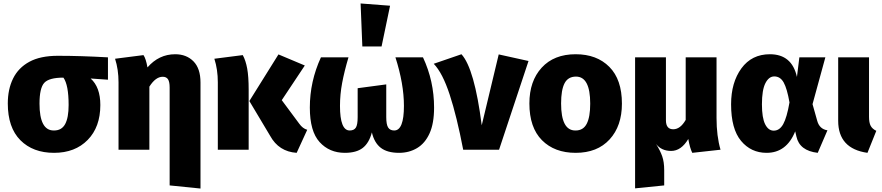

<svg xmlns="http://www.w3.org/2000/svg" viewBox="-20 -864 5091 1108"><path d="M292 18Q170 18 97.5 -55Q25 -128 25 -267Q25 -349 55.5 -411Q86 -473 149.5 -507.5Q213 -542 314 -542Q446 -542 603 -533V-404L503 -411Q559 -361 559 -258Q559 -131 486 -56.5Q413 18 292 18ZM292 -111Q336 -111 356 -148Q376 -185 376 -258Q376 -374 346 -416Q263 -416 235.5 -386Q208 -356 208 -266Q208 -111 290 -111Z M1137 224 959 206V-359Q959 -392 949.5 -406.5Q940 -421 919 -421Q878 -421 842 -364V0H664V-389Q664 -463 644 -525L808 -546Q822 -526 831 -475Q897 -551 991 -551Q1056 -551 1096.5 -510Q1137 -469 1137 -388Z M1692 18Q1589 11 1539 -80L1419 -281L1587 -550L1739 -486L1606 -286L1707 -150Q1727 -122 1753 -115ZM1415 0H1237V-389Q1237 -463 1217 -525L1381 -546Q1398 -515 1406.5 -468.5Q1415 -422 1415 -347Z M2283 18Q2215 18 2177.5 -11Q2140 -40 2126 -100Q2110 -39 2073.5 -10.5Q2037 18 1970 18Q1881 18 1824.5 -44Q1768 -106 1768 -243Q1768 -394 1832 -533H1991Q1967 -452 1954.5 -385.5Q1942 -319 1942 -253Q1942 -111 1998 -111Q2023 -111 2033.5 -127.5Q2044 -144 2044 -188V-355L2209 -377V-188Q2209 -145 2220 -128Q2231 -111 2255 -111Q2311 -111 2311 -253Q2311 -380 2262 -533H2421Q2485 -396 2485 -243Q2485 -152 2459 -94.5Q2433 -37 2387 -9.5Q2341 18 2283 18ZM2182 -596H2071L2061 -844L2231 -831Z M2860 0H2653Q2616 -193 2575 -318Q2534 -443 2483 -496L2643 -551Q2718 -469 2760 -141L2858 -550L3030 -512Z M3302 18Q3180 18 3107.5 -55Q3035 -128 3035 -267Q3035 -396 3106 -473.5Q3177 -551 3302 -551Q3424 -551 3496.5 -478Q3569 -405 3569 -266Q3569 -137 3498 -59.5Q3427 18 3302 18ZM3302 -111Q3346 -111 3366 -150Q3386 -189 3386 -266Q3386 -422 3304 -422Q3258 -422 3238 -383.5Q3218 -345 3218 -267Q3218 -111 3300 -111Z M3645 223V-533H3823V-170Q3823 -118 3865 -118Q3906 -118 3937 -172V-533H4115V-183Q4115 -79 4138 0L3975 18Q3961 -10 3952 -62Q3911 7 3853 7Q3797 7 3766 -33Q3790 5 3801.5 38Q3813 71 3813 118V206Z M4699 18Q4594 6 4576 -76L4569 -106Q4519 18 4404 18Q4314 18 4256.5 -51Q4199 -120 4199 -262Q4199 -388 4258.5 -469.5Q4318 -551 4423 -551Q4550 -551 4579 -420L4593 -533H4743L4669 -263Q4683 -215 4696 -167Q4709 -119 4755 -112ZM4445 -110Q4479 -110 4500 -148Q4521 -186 4536 -273Q4522 -353 4502.5 -388Q4483 -423 4448 -423Q4417 -423 4397 -384Q4377 -345 4377 -262Q4377 -184 4395.5 -147Q4414 -110 4445 -110Z M4986 18Q4817 -6 4817 -167V-533H4995V-190Q4995 -156 5004.5 -138Q5014 -120 5037 -109Z"/></svg>

Font: Trujillo ExtraBold
Style: Regular
Weight: 800
Designer: Fira Sans original fonts by bBox Type GmbH, Carrois Corporate GbR, & Edenspiekermann AG / Changes by Cristiano Sobral
Foundry: Fira Sans original fonts by bBox Type GmbH, Carrois Corporate GbR, & Edenspiekermann AG / Changes by Cristiano Sobral
Version: Version 4.301;July 28, 2020;FontCreator 13.0.0.2655 64-bit